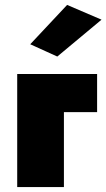

<svg xmlns="http://www.w3.org/2000/svg" viewBox="-20 -761 433 781"><path d="M393 -681 213 -531 103 -581 253 -741ZM50 -460H375V-305H240V0H50Z"/></svg>

Font: Jost* Black
Style: Regular
Weight: 900
Version: Version 3.7